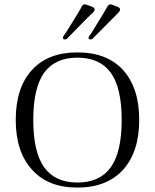

<svg xmlns="http://www.w3.org/2000/svg" viewBox="-20 -846 706 876"><path d="M51.8 -298.8Q51.8 -447.3 127 -527.8Q199.7 -606.9 333 -606.9Q468.8 -606.9 542 -525.9Q615.2 -444.3 615.2 -298.8Q615.2 -153.3 541 -70.8Q466.8 9.8 333 9.8Q199.7 9.8 127 -70.8Q51.8 -152.8 51.8 -298.8ZM131.8 -298.8Q131.8 -151.4 182.1 -82Q231.9 -13.2 333 -13.2Q435.1 -13.2 484.9 -82Q535.2 -151.4 535.2 -298.8Q535.2 -445.8 484.9 -515.1Q434.6 -583 333 -583Q232.4 -583 182.1 -515.1Q131.8 -445.8 131.8 -298.8ZM285.2 -704.1Q350.1 -807.6 353 -816.9Q354 -817.9 355.5 -819.6Q356.9 -821.3 357.9 -822.5Q358.9 -823.7 359.9 -824.2Q361.8 -826.2 366.2 -826.2Q369.6 -826.2 382.8 -821.8Q401.4 -814.9 402.8 -814Q412.1 -809.6 412.1 -801.8Q412.1 -797.9 405.8 -790Q391.6 -778.8 286.1 -669.9Q283.7 -666 274.9 -666Q267.1 -666 267.1 -673.8Q267.1 -677.7 270 -682.1ZM395 -691.9Q469.2 -812 470.2 -816.9Q471.2 -817.9 472.7 -819.6Q474.1 -821.3 475.1 -822.5Q476.1 -823.7 477.1 -824.2Q479 -826.2 482.9 -826.2Q487.3 -826.2 499 -821.8Q517.6 -814.9 519 -814Q527.8 -809.6 527.8 -801.8Q527.8 -797.4 522 -790L402.8 -669.9Q400.4 -666 392.1 -666Q383.8 -666 383.8 -673.8Q383.8 -675.3 387.2 -682.1Z"/></svg>

Font: Unna Light
Style: Regular
Weight: 300
Designer: Jorge de Buen Unna
Foundry: Omnibus-Type
Version: Version 2.007;PS 002.007;hotconv 1.0.88;makeotf.lib2.5.64775